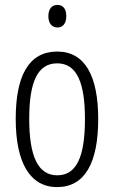

<svg xmlns="http://www.w3.org/2000/svg" viewBox="-20 -752 464 782"><path d="M214 -732C189 -732 177 -713 177 -686C177 -659 190 -640 214 -640C237 -640 250 -658 250 -686C250 -713 239 -732 214 -732ZM380 -267C380 -443 326 -542 213 -542C98 -542 44 -445 44 -268C44 -91 101 10 213 10C326 10 380 -90 380 -267ZM99 -268C99 -416 132 -494 213 -494C294 -494 326 -413 326 -267C326 -112 291 -38 213 -38C134 -38 99 -117 99 -268Z"/></svg>

Font: Noto Sans UI Condensed Light
Style: Regular
Weight: 300
Width: 3
Designer: Monotype Design Team
Foundry: Monotype Imaging Inc.
Version: Version 1.901